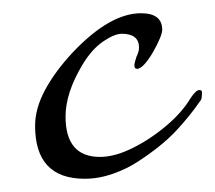

<svg xmlns="http://www.w3.org/2000/svg" viewBox="-20 -262 325 290"><path d="M108 8Q33 8 33 -72Q33 -98 48 -126Q63 -154 90 -183Q146 -242 193 -242Q225 -242 225 -217Q225 -208 211 -183Q196 -158 187 -158Q183 -158 183 -163Q183 -167 186 -176Q190 -184 190 -190Q190 -211 164 -211Q153 -211 136 -199.5Q119 -188 105 -165Q79 -122 79 -86Q79 -25 131 -25Q153 -25 179.5 -38Q206 -51 230.5 -71.5Q255 -92 268 -114Q276 -126 281 -126Q285 -126 285 -123V-119Q285 -117 284.5 -114Q284 -111 282 -109Q267 -87 246 -64.5Q225 -42 190 -19Q172 -7 150.5 0.5Q129 8 108 8Z"/></svg>

Font: Corinthia
Style: Regular
Weight: 400
Designer: Robert E. Leuschke
Foundry: Robert E. Leuschke
Version: Version 1.013; ttfautohint (v1.8.3)